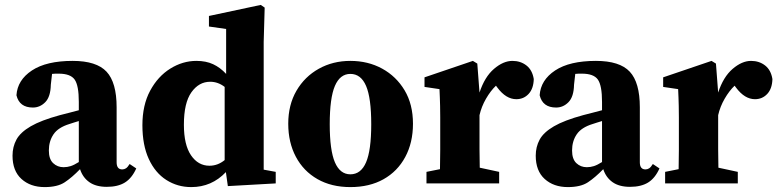

<svg xmlns="http://www.w3.org/2000/svg" viewBox="-20 -747 3167 782"><path d="M415 14Q371 14 344 -5Q317 -24 306 -58Q273 -24 243.5 -4.5Q214 15 162 15Q104 15 67.5 -18Q31 -51 31 -113Q31 -149 47 -178.5Q63 -208 105 -232.5Q147 -257 224 -278Q244 -283 263 -288Q282 -293 301 -298V-332Q301 -399 284 -423Q267 -447 219 -447Q212 -447 206 -447Q200 -447 192 -446L187 -402Q186 -353 164.5 -331Q143 -309 114 -309Q59 -309 47 -359Q51 -421 110 -460Q169 -499 276 -499Q373 -499 414 -455Q455 -411 455 -310V-86Q455 -57 478 -57Q486 -57 493 -61.5Q500 -66 508 -79L535 -61Q517 -21 488.5 -3.5Q460 14 415 14ZM179 -134Q179 -99 196.5 -82.5Q214 -66 239 -66Q254 -66 268 -70.5Q282 -75 301 -87V-254Q291 -251 281.5 -248Q272 -245 263 -242Q217 -228 198 -200Q179 -172 179 -134Z M729 -239Q729 -157 758 -114.5Q787 -72 833 -72Q867 -72 895 -95V-393Q868 -414 836 -414Q790 -414 759.5 -371Q729 -328 729 -239ZM908 11 900 -46Q842 15 759 15Q703 15 657.5 -14Q612 -43 586 -99.5Q560 -156 560 -237Q560 -319 591.5 -377.5Q623 -436 673.5 -467.5Q724 -499 780 -499Q819 -499 848 -485.5Q877 -472 901 -446V-629L831 -639V-682L1042 -727L1058 -716L1054 -576V-56L1103 -47V0Z M1407 15Q1330 15 1273 -17.5Q1216 -50 1185 -108.5Q1154 -167 1154 -243Q1154 -320 1187.5 -377.5Q1221 -435 1278.5 -467Q1336 -499 1407 -499Q1479 -499 1536.5 -467.5Q1594 -436 1628 -379Q1662 -322 1662 -243Q1662 -166 1630.5 -107.5Q1599 -49 1542 -17Q1485 15 1407 15ZM1407 -37Q1450 -37 1471 -86Q1492 -135 1492 -241Q1492 -348 1471 -397Q1450 -446 1407 -446Q1365 -446 1344 -397Q1323 -348 1323 -241Q1323 -135 1344 -86Q1365 -37 1407 -37Z M1717 0V-47L1772 -58Q1773 -95 1773 -137Q1773 -179 1773 -210V-269Q1773 -297 1772.5 -315Q1772 -333 1771.5 -348.5Q1771 -364 1770 -384L1709 -393V-432L1906 -499L1924 -488L1933 -370Q1954 -434 1992 -466.5Q2030 -499 2067 -499Q2100 -499 2124 -480.5Q2148 -462 2154 -425Q2153 -386 2133 -364.5Q2113 -343 2083 -343Q2041 -343 2006 -390L2000 -398Q1978 -377 1959.5 -345Q1941 -313 1933 -278V-210Q1933 -179 1933 -139Q1933 -99 1934 -64L2013 -47V0Z M2546 14Q2502 14 2475 -5Q2448 -24 2437 -58Q2404 -24 2374.5 -4.5Q2345 15 2293 15Q2235 15 2198.5 -18Q2162 -51 2162 -113Q2162 -149 2178 -178.5Q2194 -208 2236 -232.5Q2278 -257 2355 -278Q2375 -283 2394 -288Q2413 -293 2432 -298V-332Q2432 -399 2415 -423Q2398 -447 2350 -447Q2343 -447 2337 -447Q2331 -447 2323 -446L2318 -402Q2317 -353 2295.5 -331Q2274 -309 2245 -309Q2190 -309 2178 -359Q2182 -421 2241 -460Q2300 -499 2407 -499Q2504 -499 2545 -455Q2586 -411 2586 -310V-86Q2586 -57 2609 -57Q2617 -57 2624 -61.5Q2631 -66 2639 -79L2666 -61Q2648 -21 2619.5 -3.5Q2591 14 2546 14ZM2310 -134Q2310 -99 2327.5 -82.5Q2345 -66 2370 -66Q2385 -66 2399 -70.5Q2413 -75 2432 -87V-254Q2422 -251 2412.5 -248Q2403 -245 2394 -242Q2348 -228 2329 -200Q2310 -172 2310 -134Z M2689 0V-47L2744 -58Q2745 -95 2745 -137Q2745 -179 2745 -210V-269Q2745 -297 2744.5 -315Q2744 -333 2743.5 -348.5Q2743 -364 2742 -384L2681 -393V-432L2878 -499L2896 -488L2905 -370Q2926 -434 2964 -466.5Q3002 -499 3039 -499Q3072 -499 3096 -480.5Q3120 -462 3126 -425Q3125 -386 3105 -364.5Q3085 -343 3055 -343Q3013 -343 2978 -390L2972 -398Q2950 -377 2931.5 -345Q2913 -313 2905 -278V-210Q2905 -179 2905 -139Q2905 -99 2906 -64L2985 -47V0Z"/></svg>

Font: Source Serif 4
Style: Bold
Weight: 700
Designer: Frank Grießhammer
Foundry: Adobe
Version: Version 4.005;hotconv 1.1.0;makeotfexe 2.6.0